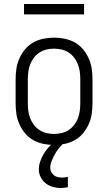

<svg xmlns="http://www.w3.org/2000/svg" viewBox="-20 -716 540 959"><path d="M250 8Q223 8 196.5 2.5Q170 -3 146.5 -16Q123 -29 105.5 -50Q88 -71 77 -95.5Q66 -120 62 -146.5Q58 -173 58 -200V-320Q58 -347 62 -373.5Q66 -400 77 -424.5Q88 -449 105.5 -470Q123 -491 146.5 -504Q170 -517 196.5 -522.5Q223 -528 250 -528Q277 -528 303.5 -522.5Q330 -517 353.5 -504Q377 -491 394.5 -470Q412 -449 423 -424.5Q434 -400 438 -373.5Q442 -347 442 -320V-200Q442 -173 438 -146.5Q434 -120 423 -95.5Q412 -71 394.5 -50Q377 -29 353.5 -16Q330 -3 303.5 2.5Q277 8 250 8ZM250 -47Q269 -47 288 -51.5Q307 -56 323 -66.5Q339 -77 350.5 -92Q362 -107 369 -125Q376 -143 378.5 -162Q381 -181 381 -200V-320Q381 -339 378.5 -358Q376 -377 369 -395Q362 -413 350.5 -428Q339 -443 323 -453.5Q307 -464 288 -468.5Q269 -473 250 -473Q231 -473 212 -468.5Q193 -464 177 -453.5Q161 -443 149.5 -428Q138 -413 131 -395Q124 -377 121.5 -358Q119 -339 119 -320V-200Q119 -181 121.5 -162Q124 -143 131 -125Q138 -107 149.5 -92Q161 -77 177 -66.5Q193 -56 212 -51.5Q231 -47 250 -47ZM283 223Q263 223 243.5 217.5Q224 212 208 199.5Q192 187 183 168.5Q174 150 174 130Q174 110 181 90Q188 70 198.5 52.5Q209 35 222.5 20Q236 5 252 -8H297V0Q284 12 273 26Q262 40 253.5 55.5Q245 71 238 88Q231 105 231 122Q231 133 236 143Q241 153 249.5 159.5Q258 166 268.5 168.5Q279 171 290 171Q297 171 304.5 170Q312 169 319 167V219Q310 221 301 222Q292 223 283 223ZM100 -644V-696H400V-644Z"/></svg>

Font: Iosevka Fixed SS04 Light
Style: Regular
Weight: 300
Monospace: yes
Designer: Belleve Invis
Foundry: Belleve Invis
Version: Version 32.5.0